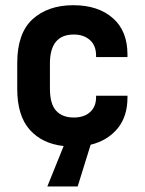

<svg xmlns="http://www.w3.org/2000/svg" viewBox="-20 -546 545 723"><path d="M341.8 -331.1V-336.9Q341.8 -374 319.3 -394.5Q295.9 -416 257.8 -416Q168 -416 168 -306.6V-212.9Q168 -154.3 191.4 -128.9Q214.8 -103.5 257.8 -103.5Q296.9 -103.5 319.3 -124Q341.8 -144.5 341.8 -179.7V-185.5H460V-178.7Q460 -108.4 423.8 -63.5Q385.7 -16.6 321.3 -1L272.5 156.2H158.2L219.7 3.9Q138.7 -4.9 91.8 -57.6Q44.9 -110.4 44.9 -211.9V-308.6Q44.9 -419.9 101.6 -472.7Q160.2 -526.4 255.9 -526.4Q350.6 -526.4 406.2 -476.6Q460 -428.7 460 -340.8V-331.1Z"/></svg>

Font: Altinn-DIN
Style: DIN-Bold
Weight: 700
Designer: Charles Nix
Foundry: Altinn
Version: Version 2.00